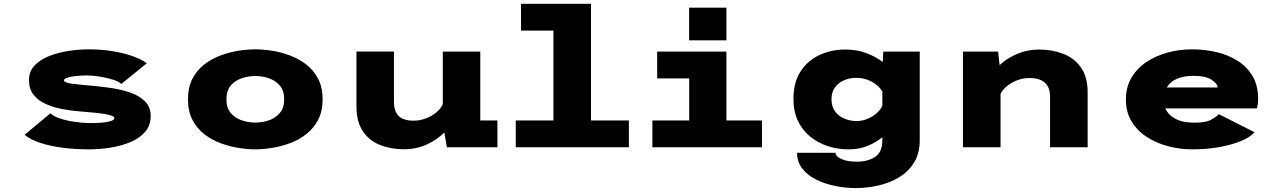

<svg xmlns="http://www.w3.org/2000/svg" viewBox="-20 -770 6690 1004"><path d="M445 11Q374.5 11 309.8 2.8Q245 -5.5 192.8 -22.2Q140.5 -39 108.5 -65L243.5 -177.5Q259.5 -162 293.8 -150.5Q328 -139 370.8 -132.8Q413.5 -126.5 455.5 -126.5Q512 -126.5 545 -133.2Q578 -140 578 -152Q578 -164.5 535.2 -172.5Q492.5 -180.5 397 -187.5Q349.5 -191 302.5 -200.2Q255.5 -209.5 216.8 -227.5Q178 -245.5 154.8 -275.5Q131.5 -305.5 131.5 -350.5Q131.5 -397 161.5 -428.2Q191.5 -459.5 239.2 -477.8Q287 -496 341 -504Q395 -512 443 -512Q515 -512 575.5 -501.2Q636 -490.5 680.2 -474Q724.5 -457.5 747.5 -439L614.5 -331Q602.5 -343 572 -353Q541.5 -363 504 -369.2Q466.5 -375.5 433 -375.5Q403.5 -375.5 376.5 -372.5Q349.5 -369.5 332 -363.8Q314.5 -358 314.5 -350Q314.5 -338 354.8 -332.5Q395 -327 467.5 -321Q511.5 -317 563.2 -309.5Q615 -302 661.5 -285.8Q708 -269.5 738 -240.2Q768 -211 768 -163.5Q768 -114 739 -80.5Q710 -47 662.2 -27Q614.5 -7 557.5 2Q500.5 11 445 11Z M1315 11Q1275 11 1227.5 3.5Q1180 -4 1133.5 -21.2Q1087 -38.5 1048.2 -68.5Q1009.5 -98.5 986.2 -143.5Q963 -188.5 963 -251Q963 -313.5 986.2 -358.2Q1009.5 -403 1048 -432.8Q1086.5 -462.5 1133.2 -480Q1180 -497.5 1227.5 -504.8Q1275 -512 1315 -512Q1355 -512 1402.2 -504.8Q1449.5 -497.5 1496.2 -480Q1543 -462.5 1581.5 -432.8Q1620 -403 1643.5 -358.2Q1667 -313.5 1667 -251Q1667 -188.5 1643.5 -143.5Q1620 -98.5 1581.5 -68.5Q1543 -38.5 1496.2 -21.2Q1449.5 -4 1402.2 3.5Q1355 11 1315 11ZM1315 -129Q1351.5 -129 1386 -140.8Q1420.5 -152.5 1443.2 -179.2Q1466 -206 1466 -251Q1466 -296 1443.2 -322.5Q1420.5 -349 1386 -360.8Q1351.5 -372.5 1315 -372.5Q1278.5 -372.5 1243.8 -360.8Q1209 -349 1186.5 -322.5Q1164 -296 1164 -251Q1164 -206 1186.5 -179.2Q1209 -152.5 1243.8 -140.8Q1278.5 -129 1315 -129Z M2093 10.5Q2024.5 10.5 1968 -11.5Q1911.5 -33.5 1877.8 -83Q1844 -132.5 1844 -215.5V-500.5H2040V-237Q2040 -188 2064.8 -163.5Q2089.5 -139 2143.5 -139Q2176.5 -139 2208 -151.2Q2239.5 -163.5 2262.8 -183.2Q2286 -203 2295.5 -226V-500H2491.5V-140H2581V0H2317L2303.5 -77.5Q2266 -39 2211 -14.2Q2156 10.5 2093 10.5Z M2677 0V-140H2874V-610H2704.5V-750H3070.5V-140H3268.5V0Z M3583.5 -730H3778.5V-559H3583.5ZM3391.5 0V-140H3584V-360H3416.5V-500H3778.5V-140H3964.5V0Z M4416.5 11Q4360.5 11 4309 -5.8Q4257.5 -22.5 4216.8 -55.5Q4176 -88.5 4152.5 -137.8Q4129 -187 4129 -252Q4129 -338.5 4166 -396Q4203 -453.5 4264.8 -482.2Q4326.5 -511 4401.5 -511Q4460.5 -511 4510 -492.5Q4559.5 -474 4596 -445.5L4599 -500H4789.5V-37Q4789.5 32.5 4759.5 80.5Q4729.5 128.5 4680.2 157.8Q4631 187 4572.2 200.2Q4513.5 213.5 4456 213.5Q4401.5 213.5 4347.2 202.5Q4293 191.5 4247.8 169Q4202.5 146.5 4175.2 111.5Q4148 76.5 4148 29H4349.5Q4349.5 48.5 4380.8 62Q4412 75.5 4461.5 75.5Q4516.5 75.5 4555.2 51Q4594 26.5 4594 -37.5V-52.5Q4561 -25 4516.5 -7Q4472 11 4416.5 11ZM4328 -250.5Q4328 -213 4346.5 -187.8Q4365 -162.5 4395.2 -149.8Q4425.5 -137 4460 -137Q4488.5 -137 4516 -148.5Q4543.5 -160 4564.2 -178.2Q4585 -196.5 4594 -217V-291.5Q4576 -321.5 4539.5 -342.2Q4503 -363 4458 -363Q4423.5 -363 4394 -350.5Q4364.5 -338 4346.2 -313Q4328 -288 4328 -250.5Z M5015.5 0V-500H5199.5L5207 -429.5Q5245.5 -465.5 5299 -488.2Q5352.5 -511 5413 -511Q5481 -511 5539 -489Q5597 -467 5632.2 -417.5Q5667.5 -368 5667.5 -285V0H5471V-264Q5471 -362 5362.5 -362Q5330 -362 5299.2 -350.2Q5268.5 -338.5 5245.2 -319.5Q5222 -300.5 5212 -278.5V0Z M6214.5 11Q6151 11 6089.5 -5Q6028 -21 5977.8 -53.2Q5927.5 -85.5 5897.5 -134.5Q5867.5 -183.5 5867.5 -249.5Q5867.5 -314.5 5896.5 -363.5Q5925.5 -412.5 5974.8 -445.5Q6024 -478.5 6085.8 -495.2Q6147.5 -512 6213 -512Q6279 -512 6341 -497.5Q6403 -483 6452 -452Q6501 -421 6530 -371.8Q6559 -322.5 6559 -253Q6559 -237 6557 -224.2Q6555 -211.5 6553 -203H6074Q6089 -168.5 6127 -148.5Q6165 -128.5 6226 -128.5Q6286 -128.5 6313.8 -144.2Q6341.5 -160 6353.5 -173L6540.5 -78.5Q6518.5 -53.5 6470.8 -33.2Q6423 -13 6357 -1Q6291 11 6214.5 11ZM6219 -373.5Q6172 -373.5 6135.8 -358.5Q6099.5 -343.5 6081 -312.5H6346.5V-314Q6346.5 -332 6315.8 -352.8Q6285 -373.5 6219 -373.5Z"/></svg>

Font: Trispace SemiExpanded ExtraBold
Style: Regular
Weight: 800
Width: 6
Designer: Tyler Finck
Foundry: Etcetera Type Company
Version: Version 1.210; ttfautohint (v1.8.3)